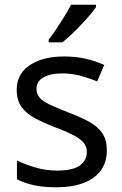

<svg xmlns="http://www.w3.org/2000/svg" viewBox="-20 -786 519 816"><path d="M434 -148Q434 -96 408 -61Q382 -26 334 -8Q286 10 220 10Q164 10 123.5 1Q83 -8 52 -24V-104Q84 -88 129.5 -74.5Q175 -61 222 -61Q289 -61 319 -82.5Q349 -104 349 -140Q349 -160 338 -176Q327 -192 298.5 -208Q270 -224 217 -244Q165 -264 128 -284Q91 -304 71 -332Q51 -360 51 -404Q51 -472 106.5 -509Q162 -546 252 -546Q301 -546 343.5 -536.5Q386 -527 423 -510L393 -440Q359 -454 322 -464Q285 -474 246 -474Q192 -474 163.5 -456.5Q135 -439 135 -409Q135 -387 148 -371.5Q161 -356 191.5 -341.5Q222 -327 273 -307Q324 -288 360 -268Q396 -248 415 -219.5Q434 -191 434 -148ZM388 -756Q379 -742 362 -722Q345 -702 324.5 -680.5Q304 -659 283.5 -639.5Q263 -620 245 -606H187V-618Q202 -637 219.5 -663Q237 -689 254 -716.5Q271 -744 282 -766H388Z"/></svg>

Font: Noto Sans Cham
Style: Regular
Weight: 400
Designer: Monotype Design Team
Foundry: Monotype Imaging Inc.
Version: Version 2.002